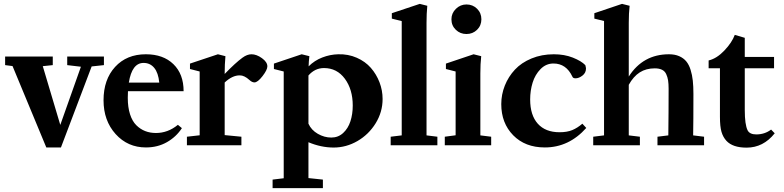

<svg xmlns="http://www.w3.org/2000/svg" viewBox="-20 -746 4028 986"><path d="M217.8 11.2 44.4 -406.7 6.3 -411.6V-455.6H251V-411.6L199.7 -406.2L289.6 -104.5L395.5 -403.3L325.2 -411.6V-455.6H513.7V-411.6L450.7 -404.8L293 11.2Z M729.5 11.2Q635.7 11.2 573.7 -57.6Q511.7 -126.5 511.7 -231Q511.7 -337.4 571 -402.3Q630.4 -467.3 729 -467.3Q818.4 -467.3 870.6 -416.5Q922.9 -365.7 922.9 -277.8H637.2Q636.2 -255.4 636.2 -243.7Q636.2 -195.3 647.7 -159.4Q659.2 -123.5 679.9 -103Q700.7 -82.5 725.8 -72.8Q751 -63 780.8 -63Q842.3 -63 893.6 -105L914.1 -87.9Q884.8 -43 837.2 -15.9Q789.6 11.2 729.5 11.2ZM717.3 -422.9Q657.7 -422.9 641.6 -321.8H797.9Q793 -372.1 772 -397.5Q751 -422.9 717.3 -422.9Z M939.9 0V-43.9L1005.4 -51.3V-378.9L955.6 -391.6V-419.4L1099.1 -467.3L1137.7 -457.5Q1133.8 -415.5 1133.8 -369.1V-366.2Q1189.5 -423.8 1225.1 -449.7Q1249 -467.3 1271.5 -467.3Q1297.4 -467.3 1325.2 -447.3Q1353 -427.2 1353 -405.3Q1353 -387.2 1328.1 -355Q1303.2 -322.8 1286.6 -322.8Q1274.4 -322.8 1261.2 -335Q1234.4 -359.4 1211.4 -358.9Q1173.3 -359.4 1133.8 -322.3V-52.2L1219.7 -43.9V0Z M1379.9 220.2V176.3L1437 169.4V-378.9L1386.7 -391.6V-419.4L1529.3 -467.3L1568.8 -457.5Q1565.4 -430.7 1564.9 -405.3Q1595.2 -435.5 1635.3 -450.9Q1675.3 -466.3 1716.8 -467.3Q1768.1 -468.8 1812 -449.5Q1856 -430.2 1884.5 -397.5Q1913.1 -364.7 1929 -323.2Q1944.8 -281.7 1944.8 -237.8Q1944.8 -170.9 1909.2 -113Q1873.5 -55.2 1815.7 -21.7Q1757.8 11.7 1693.4 11.7Q1628.9 11.7 1564 -15.6V168.5L1638.2 176.3V220.2ZM1644 -396.5Q1597.2 -396.5 1564 -358.4V-110.8Q1578.6 -78.1 1612.1 -58.8Q1645.5 -39.6 1681.6 -39.6Q1716.8 -39.6 1742.2 -63Q1767.6 -86.4 1779.5 -123Q1791.5 -159.7 1791.5 -204.1Q1791.5 -286.6 1751 -341.6Q1710.4 -396.5 1644 -396.5Z M1986.3 0V-43.9L2043 -50.8V-637.7L1992.2 -650.4V-678.2L2135.7 -726.1L2174.3 -716.3Q2170.4 -676.3 2170.4 -629.4V-50.8L2226.1 -43.9V0Z M2298.3 -647Q2298.3 -678.2 2321.3 -700.7Q2344.2 -723.1 2375.5 -723.1Q2407.7 -723.1 2429.9 -701.2Q2452.1 -679.2 2452.1 -647Q2452.1 -614.7 2429.9 -593Q2407.7 -571.3 2375.5 -571.3Q2343.3 -571.3 2320.8 -593Q2298.3 -614.7 2298.3 -647ZM2264.2 0V-43.9L2319.8 -51.3V-378.9L2270 -391.6V-419.4L2412.1 -467.3L2451.2 -457.5Q2446.8 -418 2446.8 -369.1V-50.8L2502.4 -43.9V0Z M2777.8 11.2Q2676.8 11.2 2615.5 -51.3Q2554.2 -113.8 2554.2 -211.4Q2554.2 -260.7 2572.5 -306.6Q2590.8 -352.5 2624.3 -388.4Q2657.7 -424.3 2709.7 -445.8Q2761.7 -467.3 2824.2 -467.3Q2878.4 -467.3 2921.6 -450.2Q2964.8 -433.1 2985.8 -411.6Q2989.3 -398.9 2989.3 -394Q2989.3 -372.1 2971.2 -357.9Q2953.1 -343.8 2935.5 -343.8Q2922.4 -343.8 2919.4 -352.5Q2887.7 -419.9 2822.3 -419.9Q2784.2 -419.9 2756.1 -391.4Q2728 -362.8 2715.3 -321.8Q2702.6 -280.8 2702.6 -235.4Q2702.6 -154.3 2741.9 -110.6Q2781.2 -66.9 2853.5 -66.9Q2892.1 -66.9 2918.7 -77.9Q2945.3 -88.9 2970.7 -110.8L2990.7 -88.9Q2901.4 11.2 2777.8 11.2Z M3026.4 0V-43.9L3082 -50.8V-638.2L3032.2 -650.4V-678.2L3174.3 -726.1L3213.4 -716.3Q3209 -678.7 3209 -629.4V-353Q3282.2 -467.3 3415.5 -467.3Q3445.8 -467.3 3468 -457.5Q3490.2 -447.8 3504.2 -430.9Q3518.1 -414.1 3526.4 -387.7Q3534.7 -361.3 3537.8 -332Q3541 -302.7 3541 -263.7Q3541 -120.1 3539.6 -50.8L3595.7 -43.9V0H3356.4V-43.9L3412.1 -50.8Q3413.6 -167 3413.6 -290Q3413.6 -315.9 3410.9 -333.3Q3408.2 -350.6 3401.1 -365.7Q3394 -380.9 3379.4 -387.9Q3364.7 -395 3342.3 -395Q3297.9 -395 3265.4 -374.3Q3232.9 -353.5 3209 -310.5V-50.8L3266.1 -43.9V0Z M3814 12.2Q3742.7 12.2 3710.4 -22.9Q3692.9 -42 3685.1 -69.1Q3677.2 -96.2 3677.2 -146V-395.5H3619.1V-435.5Q3660.6 -445.3 3699.7 -486.3Q3738.8 -527.3 3753.4 -566.9L3804.7 -551.8V-453.6H3955.1V-395.5H3804.7V-181.6Q3804.7 -106 3819.3 -76.7Q3830.1 -55.7 3863.8 -55.7Q3907.2 -55.7 3939.9 -80.6L3958.5 -61.5Q3899.9 12.2 3814 12.2Z"/></svg>

Font: Elstob 6pt
Style: Bold
Weight: 700
Designer: Peter S. Baker
Version: Version 1.015